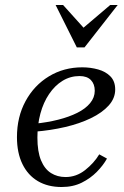

<svg xmlns="http://www.w3.org/2000/svg" viewBox="-20 -740 497 770"><path d="M227 10Q172 10 132 -13.5Q92 -37 70 -82Q48 -127 48 -190Q48 -271 82.5 -334.5Q117 -398 176.5 -434Q236 -470 310 -470Q343 -470 373.5 -461.5Q404 -453 423 -433.5Q442 -414 442 -381Q442 -346 416 -317Q390 -288 344.5 -266Q299 -244 241 -230.5Q183 -217 120 -212V-244Q170 -249 213.5 -260Q257 -271 290 -287.5Q323 -304 341.5 -326.5Q360 -349 360 -376Q360 -403 344.5 -419Q329 -435 299 -435Q262 -435 231 -416Q200 -397 177 -363Q154 -329 142 -284.5Q130 -240 130 -188Q130 -132 144.5 -97Q159 -62 184.5 -46Q210 -30 243 -30Q286 -30 321.5 -58Q357 -86 378 -121L409 -104Q394 -77 368.5 -51Q343 -25 308 -7.5Q273 10 227 10ZM422 -720H452L319 -550H288L203 -720H233L315 -629Z"/></svg>

Font: Brygada 1918
Style: Italic
Weight: 400
Italic angle: -8°
Designer: Mateusz Machalski | Borys Kosmynka | Przemek Hoffer
Foundry: NIEPODLEGLA 2018
Version: Version 3.006